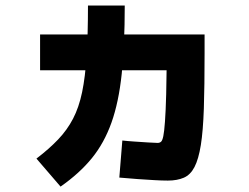

<svg xmlns="http://www.w3.org/2000/svg" viewBox="-20 -677 920 708"><path d="M420 -22.2 431.1 -158.9Q450 -156.7 476.1 -155Q502.2 -153.3 526.1 -151.7Q550 -150 561.1 -150Q568.9 -150 573.9 -154.4Q578.9 -158.9 582.2 -175Q585.6 -191.1 588.3 -228.3Q591.1 -265.6 592.8 -329.4Q594.4 -393.3 595.6 -493.3L676.7 -417.8H127.8V-550H734.4V-481.1Q734.4 -360 731.7 -277.2Q728.9 -194.4 720.6 -142.2Q712.2 -90 697.2 -61.1Q682.2 -32.2 657.8 -21.7Q633.3 -11.1 598.9 -11.1Q576.7 -11.1 548.3 -12.8Q520 -14.4 487.2 -16.7Q454.4 -18.9 420 -22.2ZM114.4 -92.2Q161.1 -127.8 194.4 -162.8Q227.8 -197.8 249.4 -239.4Q271.1 -281.1 282.8 -337.2Q294.4 -393.3 299.4 -471.7Q304.4 -550 304.4 -656.7H440Q440 -510 428.9 -405Q417.8 -300 391.1 -225Q364.4 -150 318.9 -93.9Q273.3 -37.8 203.3 11.1Z"/></svg>

Font: Paperlogy 8 ExtraBold
Style: Regular
Weight: 800
Designer: redesigned by Lee Juim, glyphs from Gmarket Sans & Montserrat
Foundry: PT&
Version: Version 1.001